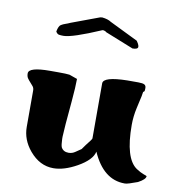

<svg xmlns="http://www.w3.org/2000/svg" viewBox="-81 -766 807 872"><g transform="rotate(10 322.5 -329.5)"><path d="M551 33Q453 33 400 -87Q392 -48 328 -12Q269 21 220 21Q157 21 110 -35Q69 -84 69 -143V-310Q69 -322 63 -329.5Q57 -337 50 -344.5Q43 -352 37 -360.5Q31 -369 31 -383Q31 -412 129 -412H168Q205 -412 219 -410L256 -397Q256 -361 250 -293Q238 -163 237 -128V-117Q238 -88 242 -79Q252 -60 276 -60Q293 -60 307 -70L332 -87Q334 -90 347 -108Q372 -139 372 -143V-397Q372 -428 482 -430H533Q554 -430 561.5 -425.5Q569 -421 569 -410.5Q569 -400 568 -396.5Q567 -393 562 -391Q559 -369 554 -350L546 -314Q537 -274 537 -235Q537 -80 595 -41Q615 -28 629.5 -23Q644 -18 644 -17Q644 -2 610 16Q565 33 553 33Q553 33 552 33ZM331 -635Q201 -579 161 -579Q149 -579 140.5 -580.5Q132 -582 126 -593Q131 -619 141 -625Q151 -631 160.5 -634Q170 -637 183 -643L312 -691H315L320 -692Q348 -689 362 -679L493 -615Q495 -613 500 -604Q505 -595 505 -589Q505 -577 480 -577L350 -629Q346 -633 341.5 -634Q337 -635 335 -635.5Q333 -636 333 -635.5Q333 -635 332 -635Z"/></g></svg>

Font: Miltonian Tattoo
Style: Regular
Weight: 400
Designer: Pablo Impallari
Foundry: Pablo Impallari
Version: Version 1.008